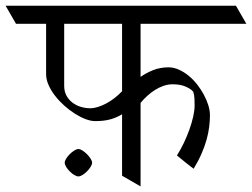

<svg xmlns="http://www.w3.org/2000/svg" viewBox="-62 -665 899 685"><path d="M373.5 -257.3Q355.5 -246.1 332.8 -239.5Q310.1 -232.9 277.3 -232.9Q262.2 -232.9 243.4 -240Q224.6 -247.1 205.1 -259.5Q185.5 -272 167.2 -288.3Q148.9 -304.7 134.5 -323.2Q120.1 -341.8 111.3 -361.6Q102.5 -381.3 102.5 -400.4V-580.1H-4.9L-42 -644.5H779.8L816.9 -580.1H439.5V-390.6Q458.5 -404.3 483.9 -414.6Q509.3 -424.8 539.6 -424.8Q557.6 -424.8 575.7 -416.7Q593.8 -408.7 610.4 -395.3Q627 -381.8 640.9 -364.3Q654.8 -346.7 665 -327.6Q675.3 -308.6 681.2 -289.6Q687 -270.5 687 -254.4Q687 -233.9 684.3 -212.2Q681.6 -190.4 675 -166.7Q668.5 -143.1 657.2 -117.2Q646 -91.3 628.9 -63Q628.4 -63 619.1 -70.3Q609.9 -77.6 598.6 -86.4Q585.9 -96.7 569.3 -110.4Q582 -130.4 593.5 -154.3Q605 -178.2 613.5 -202.1Q622.1 -226.1 627.2 -248.5Q632.3 -271 632.3 -288.6Q632.3 -300.8 631.8 -313.2Q631.3 -325.7 627.4 -337.9Q619.1 -347.7 600.3 -356Q581.5 -364.3 553.7 -364.3Q537.6 -364.3 522 -358.9Q506.3 -353.5 491.7 -344.5Q477.1 -335.4 463.6 -323.2Q450.2 -311 439.5 -297.9V0L373.5 -38.1ZM259.8 -278.8Q272.9 -278.8 287.6 -283.4Q302.2 -288.1 317.4 -296.1Q332.5 -304.2 346.7 -315.2Q360.8 -326.2 373.5 -339.4V-580.1H167V-358.9Q167 -338.4 175.3 -323.5Q183.6 -308.6 196.8 -298.6Q210 -288.6 226.6 -283.7Q243.2 -278.8 259.8 -278.8ZM168.9 -84.5Q168.9 -90.8 174.1 -99.1Q179.2 -107.4 186.8 -115Q194.3 -122.6 202.9 -127.9Q211.4 -133.3 217.8 -133.3Q224.1 -133.3 232.4 -127.9Q240.7 -122.6 248.3 -115Q255.9 -107.4 261.2 -99.1Q266.6 -90.8 266.6 -84.5Q266.6 -78.1 261.2 -69.6Q255.9 -61 248.3 -53.5Q240.7 -45.9 232.4 -40.8Q224.1 -35.6 217.8 -35.6Q211.4 -35.6 202.9 -40.8Q194.3 -45.9 186.8 -53.5Q179.2 -61 174.1 -69.6Q168.9 -78.1 168.9 -84.5Z"/></svg>

Font: Kurinto Seri
Style: Regular
Weight: 400
Designer: Kurinto was developed by Clint Goss from a range of fonts that are compatible with the SIL Open Font License Version 1.1
Foundry: Clinton F. Goss
Version: Version 2.196; July 25, 2020